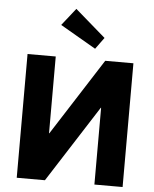

<svg xmlns="http://www.w3.org/2000/svg" viewBox="-63 -1032 872 1084"><g transform="rotate(5 373.0 -490.5)"><path d="M513.2 -435.6V-0.4H673V-701.7H513.2L234.5 -266.5H232.8V-701.7H73V-0.4H232.8L511.5 -435.6ZM498 -830 325.4 -979.6 248 -881.8 450.3 -764.5Z"/></g></svg>

Font: Sztylet
Style: Bd
Weight: 700
Foundry: Cannot Into Space Fonts, PlusOne Fonts
Version: Version 0.12